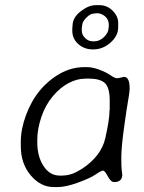

<svg xmlns="http://www.w3.org/2000/svg" viewBox="-20 -758 564 752"><path d="M361.3 -706.1H356.4L354.5 -705.6H351.1Q347.2 -704.6 346.2 -704.6Q334 -704.6 317.9 -688.5Q301.8 -672.4 301.8 -657.7L300.3 -649.4V-638.7Q300.3 -622.1 313.2 -609.1Q326.2 -596.2 342.8 -596.2H349.6Q370.6 -596.2 387.7 -613.3Q404.8 -630.4 404.8 -646Q405.8 -648.9 405.8 -650.9L406.2 -658.2V-659.7Q406.2 -682.1 391.4 -694.1Q376.5 -706.1 361.3 -706.1ZM126 -210.9V-199.7Q126 -145.5 150.4 -107.9Q174.8 -70.3 213.9 -70.3H224.6L230 -70.8Q261.7 -71.3 300.8 -96.7Q377 -146.5 392.8 -218.3Q408.7 -290 408.7 -320.8L409.7 -331.5V-364.3Q409.7 -415 390.9 -432.6Q372.1 -450.2 327.1 -450.2H316.4L311 -449.7Q281.2 -449.7 248.3 -432.4Q215.3 -415 186.3 -380.4Q157.2 -345.7 141.6 -298.6Q126 -251.5 126 -210.9ZM442.9 -668.5V-650.9Q442.9 -617.7 412.8 -591.1Q382.8 -564.5 345.7 -564.5H342.8Q310.5 -564.5 286.9 -585.2Q263.2 -606 263.2 -637.2V-648.4Q264.2 -654.3 264.2 -657.2Q264.2 -689 295.7 -713.4Q327.1 -737.8 355 -737.8H369.6Q399.4 -737.8 421.1 -716.1Q442.9 -694.3 442.9 -668.5ZM61.5 -185.1V-203.1Q61.5 -252.4 82 -307.6Q102.5 -362.8 136.2 -403.6Q169.9 -444.3 215.1 -469.7Q260.3 -495.1 311 -495.1H320.3Q342.3 -495.1 368.9 -485.1Q395.5 -475.1 412.6 -463.4Q429.7 -451.7 437.5 -451.7Q445.3 -451.7 454.3 -454.3Q463.4 -457 465.3 -457Q487.8 -457 487.8 -411.6Q487.8 -396 475.6 -326.7L467.3 -268.6Q455.1 -182.6 455.1 -141.6Q455.1 -100.6 457 -88.9Q459 -77.1 459 -74.2Q459 -44.9 426.8 -44.9Q414.1 -44.9 402.3 -67.4Q390.6 -89.8 383.5 -89.8Q376.5 -89.8 354.5 -74.7Q332.5 -59.6 284.9 -42.5Q237.3 -25.4 207 -25.4H189.5Q139.2 -25.4 100.3 -71.3Q61.5 -117.2 61.5 -185.1Z"/></svg>

Font: Averia Sans Libre Light
Style: Italic
Weight: 300
Italic angle: -8.5°
Version: Version 1.002